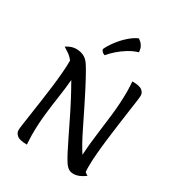

<svg xmlns="http://www.w3.org/2000/svg" viewBox="-254 -1262 1329 1440"><g transform="rotate(30 410.5 -542.0)"><path d="M83 -58Q83 -71 88.5 -110Q94 -149 102.5 -206.5Q111 -264 120.5 -330Q130 -396 138.5 -463.5Q147 -531 152 -591.5Q157 -652 157 -695Q157 -700 157 -703Q133 -733 109 -748Q85 -763 70 -773Q94 -789 115 -795.5Q136 -802 154 -802Q189 -802 218 -789Q247 -776 270 -742Q288 -716 326.5 -645Q365 -574 421 -461Q463 -377 505 -291Q547 -205 591 -137Q595 -217 607.5 -312Q620 -407 632 -510.5Q644 -614 644 -720Q644 -740 642.5 -761Q641 -782 640 -801Q703 -801 725.5 -783Q748 -765 748 -740Q748 -727 742.5 -686.5Q737 -646 728.5 -587.5Q720 -529 711 -461Q702 -393 693.5 -324.5Q685 -256 680 -195Q675 -134 675 -90Q675 -76 675 -62.5Q675 -49 677 -37Q690 -26 703 -19Q672 3 649 12Q626 21 602 21Q574 21 555 6Q536 -9 519 -38Q507 -56 485 -98.5Q463 -141 434.5 -199.5Q406 -258 373.5 -324.5Q341 -391 306 -457.5Q271 -524 238 -581Q232 -509 220 -429Q208 -349 198 -261Q188 -173 188 -78Q188 -57 189.5 -36Q191 -15 192 5Q129 5 106 -14Q83 -33 83 -58ZM327 -900Q343 -936 374 -977.5Q405 -1019 444 -1054Q483 -1089 521 -1105Q529 -1100 541 -1089.5Q553 -1079 562.5 -1061Q572 -1043 574 -1015Q530 -1002 489.5 -977Q449 -952 416 -922.5Q383 -893 362 -867Q349 -870 339 -879.5Q329 -889 327 -900Z"/></g></svg>

Font: Merienda Medium
Style: Regular
Weight: 500
Designer: Eduardo Rodriguez Tunni
Foundry: Eduardo Rodriguez Tunni
Version: Version 2.001; ttfautohint (v1.8.4.7-5d5b)